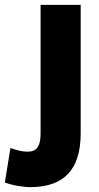

<svg xmlns="http://www.w3.org/2000/svg" viewBox="-113 -564 406 790"><path d="M11 206C-8 206 -51 202 -93 187L-70 45C-38 56 -20 60 1 60C42 60 54 33 54 -17V-544H219V-15C219 135 149 206 11 206Z"/></svg>

Font: Repo ExtraBold
Style: Bold
Weight: 700
Designer: Stefan Peev
Foundry: Context Ltd
Version: Version 1.502